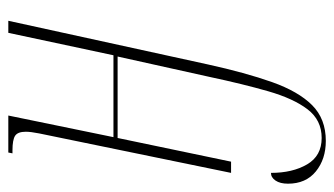

<svg xmlns="http://www.w3.org/2000/svg" viewBox="-205 -385 804 462"><g transform="rotate(-90 197.0 -154.0)"><path d="M89 228Q45 228 15.5 204Q-14 180 -14 137Q-14 118 -6.5 107Q1 96 12 96Q12 148 32.5 183Q53 218 96 218Q139 218 165 184Q191 150 208.5 89Q226 28 243 -52L292 -273H96L39 0H12L107 -462Q109 -472 110 -480Q111 -488 111 -494Q111 -513 101.5 -519.5Q92 -526 66 -526H59L61 -536H150L98 -283H295L349 -536H378L273 -56Q253 35 230.5 98.5Q208 162 175 195Q142 228 89 228Z"/></g></svg>

Font: Noto Serif Display ExtraCondensed Thin
Style: Italic
Weight: 100
Width: 2
Italic angle: -12°
Designer: Monotype Design Team
Foundry: Monotype Imaging Inc.
Version: Version 2.009